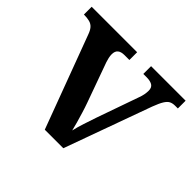

<svg xmlns="http://www.w3.org/2000/svg" viewBox="-131 -697 857 857"><g transform="rotate(45 298.0 -268.0)"><path d="M79 -437Q72 -457 62.5 -468Q53 -479 38 -483Q23 -487 2 -487V-536H289V-487H258Q237 -487 226 -478Q215 -469 215 -449Q215 -439 217.5 -428Q220 -417 223 -408L291 -219Q299 -197 306.5 -172Q314 -147 320.5 -124.5Q327 -102 331 -84Q336 -107 347 -141Q358 -175 367 -201L437 -400Q442 -413 444.5 -426Q447 -439 447 -451Q447 -471 434 -479Q421 -487 398 -487H377V-536H595V-487H578Q562 -487 551 -481.5Q540 -476 530 -460Q520 -444 508 -412L359 0H242Z"/></g></svg>

Font: Noto Serif Kannada SemiBold
Style: Regular
Weight: 600
Version: Version 2.003